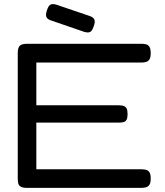

<svg xmlns="http://www.w3.org/2000/svg" viewBox="-20 -900 797 930"><path d="M110 10Q91 10 81 4.5Q71 -1 68.5 -11.5Q66 -22 66 -36V-643Q66 -669 76 -678.5Q86 -688 113 -688H665Q679 -688 689 -685Q699 -682 704.5 -672Q710 -662 710 -642Q710 -622 704 -612.5Q698 -603 688 -600Q678 -597 664 -597H156V-390H555Q569 -390 578.5 -387Q588 -384 593 -375Q598 -366 598 -347Q598 -329 593 -320Q588 -311 578 -308.5Q568 -306 553 -306H156V-80H665Q679 -80 689 -77Q699 -74 704.5 -64.5Q710 -55 710 -35Q710 -15 704 -5.5Q698 4 688 7Q678 10 664 10ZM387 -746 230 -800Q210 -806 205 -817Q200 -828 207 -849Q214 -872 224.5 -877.5Q235 -883 254 -877L413 -823Q432 -817 437 -805.5Q442 -794 434 -773Q427 -751 417 -745.5Q407 -740 387 -746Z"/></svg>

Font: Fredoka SemiExpanded
Style: Regular
Weight: 400
Width: 6
Designer: Ben Nathan
Foundry: Milena B. Brandão, Ben Nathan
Version: Version 2.001